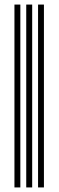

<svg xmlns="http://www.w3.org/2000/svg" viewBox="-20 -820 256 840"><path d="M146.5 0V-800H172.2V0ZM43.2 0V-800H69V0ZM94.8 0V-800H120.8V0Z"/></svg>

Font: Big Shoulders Inline Display ExtraBold
Style: Regular
Weight: 800
Designer: Patric King
Foundry: XO Type Co
Version: Version 1.000